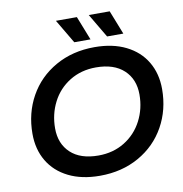

<svg xmlns="http://www.w3.org/2000/svg" viewBox="-95 -983 1033 1083"><g transform="rotate(-10 421.0 -442.0)"><path d="M56 -289Q56 -407 109.5 -503Q163 -599 261 -654.5Q359 -710 485 -710Q589 -710 664.5 -672.5Q740 -635 780 -567.5Q820 -500 820 -411Q820 -293 766.5 -197Q713 -101 615 -45.5Q517 10 391 10Q287 10 211.5 -27.5Q136 -65 96 -132.5Q56 -200 56 -289ZM689 -403Q689 -491 632.5 -543.5Q576 -596 473 -596Q388 -596 322.5 -555.5Q257 -515 222 -446.5Q187 -378 187 -297Q187 -209 243 -156.5Q299 -104 402 -104Q487 -104 552.5 -144.5Q618 -185 653.5 -253.5Q689 -322 689 -403ZM297 -894H417L471 -757H378ZM485 -894H605L659 -757H566Z"/></g></svg>

Font: Montserrat Alternates SemiBold
Style: Italic
Weight: 600
Italic angle: -11.3°
Designer: Julieta Ulanovsky
Foundry: Julieta Ulanovsky
Version: Version 7.200